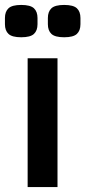

<svg xmlns="http://www.w3.org/2000/svg" viewBox="-45 -758 346 778"><path d="M67 0V-522H188V0ZM41 -607Q4 -607 -10.5 -620.5Q-25 -634 -25 -660V-685Q-25 -711 -10.5 -724.5Q4 -738 41 -738Q78 -738 92.5 -724.5Q107 -711 107 -685V-660Q107 -634 92.5 -620.5Q78 -607 41 -607ZM215 -607Q178 -607 163.5 -620.5Q149 -634 149 -660V-685Q149 -711 163.5 -724.5Q178 -738 215 -738Q252 -738 266.5 -724.5Q281 -711 281 -685V-660Q281 -634 266.5 -620.5Q252 -607 215 -607Z"/></svg>

Font: IBM Plex Sans Condensed SemiBold
Style: Regular
Weight: 600
Width: 3
Designer: Mike Abbink, Paul van der Laan, Pieter van Rosmalen
Foundry: Bold Monday
Version: Version 1.3